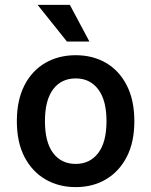

<svg xmlns="http://www.w3.org/2000/svg" viewBox="-20 -755 619 786"><path d="M49 -259Q49 -345 80 -405.5Q111 -466 165.5 -497.5Q220 -529 290 -529Q360 -529 414 -497.5Q468 -466 499 -405.5Q530 -345 530 -259Q530 -173 499 -113Q468 -53 414 -21Q360 11 290 11Q220 11 165.5 -21Q111 -53 80 -113Q49 -173 49 -259ZM164 -259Q164 -173 197.5 -128.5Q231 -84 290 -84Q348 -84 382 -128.5Q416 -173 416 -259Q416 -345 382 -389.5Q348 -434 290 -434Q231 -434 197.5 -389.5Q164 -345 164 -259ZM134 -735H266L346 -585H254Z"/></svg>

Font: Radio Canada Medium
Style: Regular
Weight: 500
Designer: Charles Daoud, Etienne Aubert Bonn, Alexandre Saumier Demers, Jacques Le Bailly
Foundry: Radio-Canada
Version: Version 2.104; ttfautohint (v1.8.4.7-5d5b);gftools[0.9.28.de